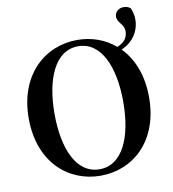

<svg xmlns="http://www.w3.org/2000/svg" viewBox="-97 -980 978 1084"><g transform="rotate(-10 392.5 -438.5)"><path d="M196 -370C196 -569 260 -723 393 -723C526 -723 590 -569 590 -370C590 -170 526 -18 393 -18C260 -18 196 -170 196 -370ZM393 -759C210 -759 48 -621 48 -370C48 -117 209 19 393 19C578 19 738 -118 738 -370C738 -498 697 -596 632 -662C697 -689 738 -748 738 -817C738 -843 732 -861 724 -882C712 -892 700 -896 683 -896C654 -896 633 -874 633 -851C633 -814 672 -802 672 -761C672 -725 653 -697 611 -681C551 -733 474 -759 393 -759Z"/></g></svg>

Font: Noto Serif KR
Style: Bold
Weight: 700
Designer: Ryoko NISHIZUKA 西塚涼子 (kana & ideographs); Frank Grießhammer (Latin, Greek & Cyrillic); Wenlong ZHANG 张文龙 (bopomofo); San
Foundry: Adobe
Version: Version 2.001;hotconv 1.1.0;makeotfexe 2.6.0